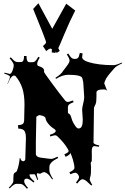

<svg xmlns="http://www.w3.org/2000/svg" viewBox="-20 -1177 770 1179"><path d="M183.6 -1122.1 215.8 -1157.2 300.8 -1000 386.7 -1154.3 441.9 -1112.3Q406.2 -1042.5 374.8 -966.6Q343.3 -890.6 337.9 -881.3L346.7 -864.3L328.6 -852.1L321.8 -860.4L320.8 -852.1L297.9 -855Q298.8 -867.2 298.8 -875Q291 -878.9 287.6 -878.9Q277.8 -875.5 263.7 -863.3L243.7 -894Q262.7 -910.6 262.7 -915.8Q262.7 -920.9 259 -931.2Q255.4 -941.4 249.3 -957.5Q243.2 -973.6 239.7 -982.9ZM259.3 -451.2Q259.3 -463.4 224.1 -470.2Q216.8 -470.2 203.1 -460Q200.2 -322.3 200.2 -305.2V-232.9Q200.2 -213.4 229.5 -209Q240.2 -207 256.3 -205.6Q272.5 -204.1 278.3 -202.6Q284.2 -201.2 294.7 -201.2Q305.2 -201.2 333 -214.8L337.4 -207Q283.2 -181.2 283.2 -151.9V-129.9Q283.2 -113.8 305.2 -78.1L300.3 -75.2Q283.7 -99.6 277.3 -105.5Q267.1 -115.7 253.4 -120.1Q242.2 -120.1 226.1 -109.9L209 -113.8Q206.1 -110.8 206.1 -104.7Q206.1 -98.6 214.4 -74.2L209 -71.8Q198.2 -101.6 195.3 -104.2Q192.4 -106.9 189.5 -106.9H178.2L161.1 -106Q161.1 -96.2 166.7 -87.6Q172.4 -79.1 191.4 -63L186 -56.2Q157.2 -80.1 145 -80.1Q144 -80.1 142.1 -79.6Q140.1 -79.1 139.2 -79.1L140.1 -80.1Q128.4 -77.6 128.4 -63.5Q128.4 -49.3 152.3 -22.9L145 -18.1Q128.9 -37.1 120.4 -42.5Q111.8 -47.9 102.1 -47.9H79.1Q65.9 -47.9 39.1 -20L34.2 -24.9Q62 -51.8 62 -64.9V-83Q62 -107.4 66.9 -112.8Q71.8 -118.2 77.6 -120.4Q83.5 -122.6 89.6 -144Q95.7 -165.5 98.6 -185.5L101.1 -206.1L104 -207Q109.4 -187 122.1 -187Q127 -187 131.1 -190.4Q135.3 -193.8 135.3 -200.2Q139.2 -317.4 139.2 -328.9Q139.2 -340.3 137.9 -349.9Q136.7 -359.4 132.3 -369.1Q124 -387.2 92.3 -387.2L90.3 -408.2Q115.2 -410.2 121.8 -417.7Q128.4 -425.3 128.4 -442.9L130.4 -535.2Q130.4 -593.8 117.2 -634.8Q104 -675.8 75.2 -710Q70.8 -712.9 67.4 -712.9Q64 -712.9 62 -712.4Q60.1 -711.9 58.1 -710.4Q56.2 -709 54.9 -708Q53.7 -707 51.8 -704.8Q49.8 -702.6 46.6 -700.2Q43.5 -697.8 27.3 -662.1H25.4Q41 -694.8 41 -706.1Q41 -713.9 6.3 -725.1L7.3 -731L40 -723.1Q49.3 -723.1 56.9 -743.4Q64.5 -763.7 64.5 -776.9Q64.5 -790 39.1 -818.8L46.4 -825.2Q63.5 -805.7 71.3 -800.8Q79.1 -795.9 90.3 -795.9H103Q111.8 -795.9 116.2 -797.9Q127.4 -801.8 127.4 -833H143.1Q143.1 -816.9 144.8 -812Q146.5 -807.1 147 -804.4Q147.5 -801.8 150.6 -799.8Q153.8 -797.9 154.3 -796.9Q156.2 -794.9 163.6 -794.9H178.2Q188.5 -794.9 195.6 -800.5Q202.6 -806.2 215.3 -828.1L224.1 -823.2Q208 -796.9 208.5 -785.9Q209 -774.9 211.4 -774.9Q211.9 -772.9 222.2 -769.5Q251 -760.7 251 -742.2L250 -734.9Q250 -732.4 297.9 -667Q345.7 -601.6 381.3 -558.1Q388.7 -550.8 395.8 -550.8Q402.8 -550.8 428.2 -560.1L432.1 -549.8Q409.7 -541 403.3 -534.7Q397 -528.3 397 -519V-487.8Q397 -482.9 399.4 -481.4Q404.3 -478 405.3 -477.1Q413.1 -473.1 418 -454.1Q422.9 -435.1 431.9 -419.9Q440.9 -404.8 447.8 -396.5Q454.6 -388.2 463.4 -388.2Q488.3 -388.2 488.3 -441.9L484.4 -502.9Q484.4 -515.6 490.7 -541Q497.1 -566.4 497.1 -579.1L491.2 -671.9L485.4 -696.8Q480 -717.8 398.4 -717.8Q365.2 -717.8 324.2 -692.9L320.3 -699.2Q357.4 -722.2 367.2 -741.2Q369.1 -744.6 388.2 -768.8Q407.2 -793 407.2 -805.2Q407.2 -817.4 390.1 -842.8L399.4 -848.1Q411.6 -827.6 419.7 -821.3Q427.7 -814.9 439.9 -814.9Q452.1 -814.9 458.7 -821.3Q465.3 -827.6 470.2 -852.1L487.3 -849.1Q484.4 -833.5 484.4 -826.2Q484.4 -808.1 522.5 -795.9Q584 -776.9 677.2 -776.9Q692.9 -776.9 728 -793L730 -788.1Q690.9 -770 681.2 -756.8Q679.2 -754.4 669.2 -742.9Q659.2 -731.4 655.5 -727.1Q651.9 -722.7 643.8 -712.4Q635.7 -702.1 632.3 -695.8Q621.6 -675.8 620.1 -665L639.2 -616.2Q635.3 -627.9 616.2 -627.9Q572.3 -627.9 572.3 -608.9V-583Q572.3 -549.8 567.1 -538.1Q562 -526.4 559.6 -521.7Q557.1 -517.1 557.1 -515.1L554.2 -301.8Q554.2 -290.5 589.4 -284.2L587.4 -275.9Q561 -279.8 560.1 -279.8Q543.5 -279.8 543.5 -250Q543.5 -243.7 543.9 -220.9Q544.4 -198.2 543.5 -187Q537.1 -181.6 537.1 -174.8L539.1 -150.9Q539.1 -105 535.2 -94Q531.2 -83 531.2 -75Q531.2 -66.9 546.4 -41L540 -38.1Q536.1 -41.5 530.5 -46.9Q524.9 -52.2 522.5 -54.4Q520 -56.6 516.1 -60.3Q512.2 -64 510.5 -65.2Q508.8 -66.4 505.9 -68.6Q502.9 -70.8 501 -71.8Q497.1 -74.2 492.2 -75.2H494.1Q491.2 -76.2 486.3 -76.2Q474.1 -76.2 454.1 -49.8L446.3 -56.2Q465.3 -79.1 465.3 -88.6Q465.3 -98.1 457.8 -107.2Q450.2 -116.2 441.4 -116.2Q432.6 -116.2 412.1 -106.9L406.2 -119.1Q437 -132.8 437 -146Q437 -164.6 428 -195.6Q418.9 -226.6 409.2 -243.2Q411.1 -239.3 411.1 -236.8Q411.1 -227.5 383.3 -213.9L375 -229Q385.3 -234.4 388.2 -236.1Q391.1 -237.8 394 -239.5Q397 -241.2 398.4 -242.7Q401.4 -246.6 401.4 -250.2Q401.4 -253.9 393.6 -266.6Q373 -301.3 335.4 -336.9Q327.1 -346.2 318.4 -346.2Q309.6 -346.2 289.1 -338.9L286.1 -349.1Q320.3 -359.4 322.3 -372.1V-374Q321.3 -377.9 315.4 -383.8Q296.4 -394.5 279.3 -413.8Q262.2 -433.1 259.3 -451.2Z"/></svg>

Font: Eater
Style: Regular
Weight: 400
Version: Version 001.002